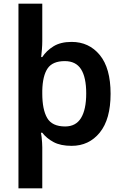

<svg xmlns="http://www.w3.org/2000/svg" viewBox="-20 -780 667 1040"><path d="M579 -272Q579 -134 520.5 -62Q462 10 368 10Q308 10 270 -10.5Q232 -31 209 -61H202Q204 -52 205.5 -37Q207 -22 208 -7.5Q209 7 209 18V240H80V-760H209V-558Q209 -537 207 -511.5Q205 -486 203 -471H209Q231 -505 269.5 -529Q308 -553 368 -553Q462 -553 520.5 -482Q579 -411 579 -272ZM447 -274Q447 -361 419 -405Q391 -449 331 -449Q265 -449 238 -409.5Q211 -370 209 -290V-273Q209 -187 235.5 -141Q262 -95 333 -95Q391 -95 419 -141Q447 -187 447 -274Z"/></svg>

Font: Noto Sans Sora Sompeng SemiBold
Style: Regular
Weight: 600
Version: Version 2.101